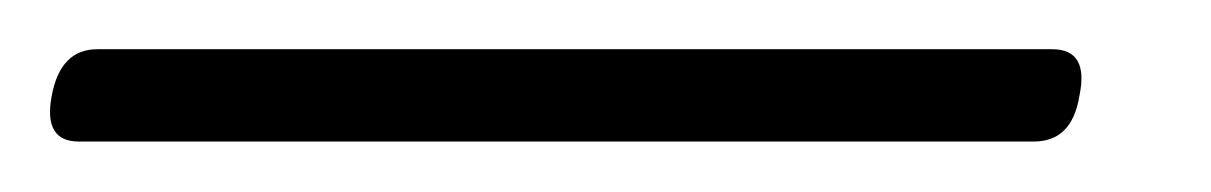

<svg xmlns="http://www.w3.org/2000/svg" viewBox="-56 60 492 78"><path d="M-35 99Q-31.5 80 -16.5 80H371.5Q386.5 80 382.5 99Q379.5 117.5 364 117.5H-24Q-38.5 117.5 -35 99Z"/></svg>

Font: Fraunces 72pt S050 Light
Style: Italic
Weight: 300
Italic angle: -16°
Version: Version 1.000; ttfautohint (v1.8.3)